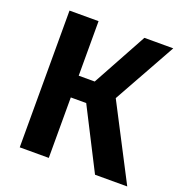

<svg xmlns="http://www.w3.org/2000/svg" viewBox="-125 -802 868 913"><g transform="rotate(20 308.5 -346.0)"><path d="M422 -376 617 0H454L298 -306H220V0H73V-692H220V-416H301L452 -692H598Z"/></g></svg>

Font: FiraSans
Style: Regular
Weight: 600
Designer: Carrois Corporate & Edenspiekermann AG
Foundry: Carrois Corporate GbR & Edenspiekermann AG
Version: Version 3.106;PS 003.106;hotconv 1.0.70;makeotf.lib2.5.58329